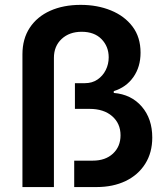

<svg xmlns="http://www.w3.org/2000/svg" viewBox="-20 -757 679 777"><path d="M70.8 0V-537.1Q70.8 -599.6 100.3 -644.5Q129.9 -689.5 183.1 -713.4Q236.3 -737.3 306.6 -737.3Q374 -737.3 429 -714.8Q483.9 -692.4 516.4 -649.4Q548.8 -606.4 548.8 -543.9Q548.8 -486.3 519.8 -445.1Q490.7 -403.8 440.4 -388.2V-380.9Q511.2 -375 553.7 -325.7Q596.2 -276.4 596.2 -200.2Q596.2 -139.2 567.6 -94Q539.1 -48.8 488.3 -24.4Q437.5 0 370.6 0H280.3V-106.9H355.5Q406.7 -106.9 437.3 -135.5Q467.8 -164.1 467.8 -209.5Q467.8 -257.3 433.8 -286.9Q399.9 -316.4 342.3 -316.4H283.2V-420.4H323.7Q353 -420.4 374.5 -435.1Q396 -449.7 408 -473.6Q419.9 -497.6 419.9 -524.9Q419.9 -568.8 390.9 -598.6Q361.8 -628.4 310.5 -628.4Q260.7 -628.4 229.5 -599.4Q198.2 -570.3 198.2 -522.9V0Z"/></svg>

Font: Inter 17pt SemiBold
Style: Regular
Weight: 600
Version: Version 4.001;git-66647c0bb